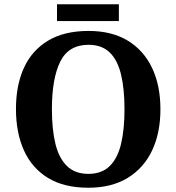

<svg xmlns="http://www.w3.org/2000/svg" viewBox="-20 -870 827 900"><path d="M394.2 10Q280.1 10 204.9 -36Q129.6 -82 92.2 -165Q54.8 -248 54.8 -359Q54.8 -470 92.2 -552Q129.6 -634 205.4 -679.5Q281.2 -725 395.2 -725Q503.7 -725 578.8 -679.5Q653.8 -634 692.9 -551.5Q732 -469 732 -358Q732 -247 692.9 -164.5Q653.8 -82 578.4 -36Q503 10 394.2 10ZM394.2 -55Q456.8 -55 493.9 -91.2Q531 -127.4 547.3 -194.9Q563.6 -262.5 563.6 -358Q563.6 -453.5 547.2 -521.2Q530.9 -588.9 493.9 -624.4Q456.8 -660 395.2 -660Q301.3 -660 262.3 -580.9Q223.3 -501.8 223.3 -358Q223.3 -262.5 240 -194.9Q256.8 -127.4 294.5 -91.2Q332.2 -55 394.2 -55ZM247.2 -771.1V-849.9H537.2V-771.1Z"/></svg>

Font: Noto Serif Hebrew
Style: Regular
Weight: 400
Designer: Monotype Design Team
Foundry: Monotype Imaging Inc.
Version: Version 2.003